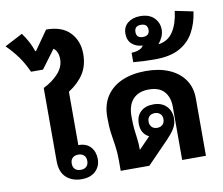

<svg xmlns="http://www.w3.org/2000/svg" viewBox="-136 -1043 1355 1169"><g transform="rotate(-10 542.0 -458.5)"><path d="M418 -741Q418 -669 385 -618Q352 -567 292 -529V-199H293Q342 -199 368 -169.5Q394 -140 394 -95Q394 -50 363 -20.5Q332 9 277 9Q219 9 182 -24.5Q145 -58 145 -128V-578Q202 -606 238 -646Q274 -686 274 -733Q274 -782 245 -803L160 -689H86Q62 -743 31 -786Q0 -829 -40 -868L71 -926Q113 -869 133 -808H138L221 -926Q319 -926 368.5 -873.5Q418 -821 418 -741ZM281 -142Q259 -142 246 -130Q233 -118 233 -95Q233 -72 246 -60Q259 -48 281 -48Q303 -48 316 -60Q329 -72 329 -95Q329 -118 316 -130Q303 -142 281 -142Z M519 0V-65Q519 -116 513 -154.5Q507 -193 501 -234.5Q495 -276 495 -336Q495 -413 530 -465.5Q565 -518 628 -545Q691 -572 775 -572Q856 -572 917 -546Q978 -520 1012 -471.5Q1046 -423 1046 -355V0H899V-330Q899 -388 868 -423Q837 -458 772 -458Q710 -458 675.5 -421.5Q641 -385 641 -314Q641 -266 644.5 -234.5Q648 -203 652 -174.5Q656 -146 656 -105L726 -177Q677 -201 677 -263Q677 -310 706 -337Q735 -364 785 -364Q835 -364 864.5 -334.5Q894 -305 894 -259Q894 -224 876.5 -196Q859 -168 831 -139L696 0ZM784 -219Q804 -219 817 -231Q830 -243 830 -265Q830 -286 817 -298Q804 -310 784 -310Q762 -310 750 -298Q738 -286 738 -265Q738 -244 750.5 -231.5Q763 -219 784 -219Z M843 -632Q770 -632 709 -638V-696Q734 -697 754.5 -704.5Q775 -712 783 -728Q743 -730 717.5 -753Q692 -776 692 -817Q692 -859 722 -883Q752 -907 798 -907Q854 -907 884 -877Q914 -847 914 -804Q914 -781 904.5 -759.5Q895 -738 879 -719Q939 -726 971 -775.5Q1003 -825 1012 -902L1124 -879Q1114 -807 1083.5 -751.5Q1053 -696 995 -664Q937 -632 843 -632ZM794 -779Q835 -779 835 -816Q835 -854 794 -854Q754 -854 754 -816Q754 -779 794 -779Z"/></g></svg>

Font: Noto Sans Thai Looped
Style: Bold
Weight: 700
Designer: Sasikarn Vongin, Ben Mitchell
Foundry: The Fontpad Ltd
Version: Version 1.001; ttfautohint (v1.8.4.7-5d5b)